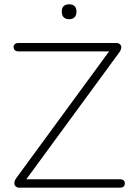

<svg xmlns="http://www.w3.org/2000/svg" viewBox="-20 -869 615 889"><path d="M55 -44 502 -654V-631H66Q55 -631 49 -636.5Q43 -642 43 -651Q43 -660 49 -665Q55 -670 66 -670H518Q529 -670 535.5 -664Q542 -658 541.5 -648Q541 -638 532 -626L85 -16V-39H535Q546 -39 552 -34Q558 -29 558 -20Q558 -10 552 -5Q546 0 535 0H69Q59 0 52.5 -6Q46 -12 46.5 -22Q47 -32 55 -44ZM266 -815Q266 -832 274.5 -840.5Q283 -849 300 -849Q317 -849 325.5 -840.5Q334 -832 334 -815Q334 -798 325 -789Q316 -780 300 -780Q284 -780 275 -789Q266 -798 266 -815Z"/></svg>

Font: SN Pro Thin
Style: Regular
Weight: 200
Designer: Tobias Whetton
Foundry: Supernotes
Version: Version 1.003;Glyphs 3.3 (3324)